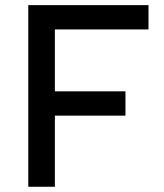

<svg xmlns="http://www.w3.org/2000/svg" viewBox="-20 -713 626 733"><path d="M87.9 0H189.5V-271.5H459V-364.3H189.5V-600.6H546.9V-693.4H87.9Z"/></svg>

Font: CaskaydiaCove Nerd Font
Style: Regular
Weight: 400
Designer: Aaron Bell
Foundry: Saja Typeworks
Version: Version 2111.1;Nerd Fonts 2.3.3